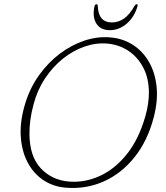

<svg xmlns="http://www.w3.org/2000/svg" viewBox="-20 -894 801 929"><path d="M514 -713Q574.5 -708 622.2 -677.5Q670 -647 700 -595.8Q730 -544.5 737.5 -476.2Q745 -408 724 -327Q694.5 -213 631 -133.5Q567.5 -54 481.2 -15.8Q395 22.5 296.5 14Q235 8.5 187.5 -24Q140 -56.5 112 -111.5Q84 -166.5 80.2 -239Q76.5 -311.5 103 -396.5Q126 -470 169.2 -530.5Q212.5 -591 269 -633.8Q325.5 -676.5 388.5 -697.5Q451.5 -718.5 514 -713ZM313.5 -15.5Q389.5 -9.5 462.2 -42.2Q535 -75 593.5 -147.8Q652 -220.5 684 -334Q692.5 -364.5 696.5 -392.5Q700.5 -420.5 700.5 -446.5Q700 -516.5 672.8 -567.8Q645.5 -619 600.5 -648.5Q555.5 -678 500.5 -683Q446 -688 390.2 -669Q334.5 -650 285 -610.5Q235.5 -571 198 -514.8Q160.5 -458.5 142.5 -389.5Q131.5 -349 126.8 -313Q122 -277 122.5 -245Q123.5 -137 177.2 -79.8Q231 -22.5 313.5 -15.5ZM521 -785.5Q554 -785.5 580.8 -804.8Q607.5 -824 631 -865.5Q635.5 -873.5 641 -873.5Q648 -873.5 645.5 -864.5Q631 -813 594 -780.5Q557 -748 511.5 -748Q466 -748 446 -780.5Q426 -813 437.5 -864.5Q440 -873.5 447 -873.5Q452.5 -873.5 453 -865.5Q456 -785.5 521 -785.5Z"/></svg>

Font: Fraunces 9pt S100 Thin
Style: Italic
Weight: 100
Italic angle: -16°
Version: Version 1.000; ttfautohint (v1.8.3)